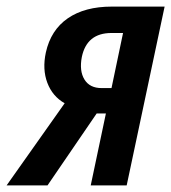

<svg xmlns="http://www.w3.org/2000/svg" viewBox="-73 -562 519 582"><path d="M-53 0 123 -249Q86 -270 70.5 -311Q55 -352 66 -403Q81 -471 132.5 -506.5Q184 -542 266 -542H426L311 0H202L248 -218H220L71 0ZM235 -295H265L300 -462H265Q190 -462 175 -389Q167 -347 183 -321Q199 -295 235 -295Z"/></svg>

Font: Noto Sans ExtraCondensed SemiBold
Style: Italic
Weight: 600
Width: 2
Italic angle: -12°
Designer: Monotype Design Team
Foundry: Monotype Imaging Inc.
Version: Version 2.013; ttfautohint (v1.8.4.7-5d5b)